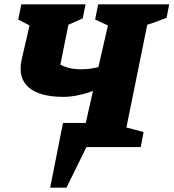

<svg xmlns="http://www.w3.org/2000/svg" viewBox="-20 -677 799 884"><path d="M211 187 270 -111H375L408 -258Q372 -245 337.5 -238Q303 -231 273 -231Q162 -231 111.5 -275Q61 -319 80 -404L116 -560L64 -587L78 -657H374L361 -593Q346 -585 330 -578.5Q314 -572 295 -563L258 -380Q295 -358 354 -358Q392 -358 433 -368L477 -560L418 -587L432 -657H759L747 -595Q726 -587 703.5 -578.5Q681 -570 658 -563L562 -90L641 -69L628 0H378L286 187Z"/></svg>

Font: Piazzolla SC ExtraBold
Style: Italic
Weight: 800
Italic angle: -11.3°
Designer: Juan Pablo del Peral
Foundry: Huerta Tipografica
Version: Version 1.330